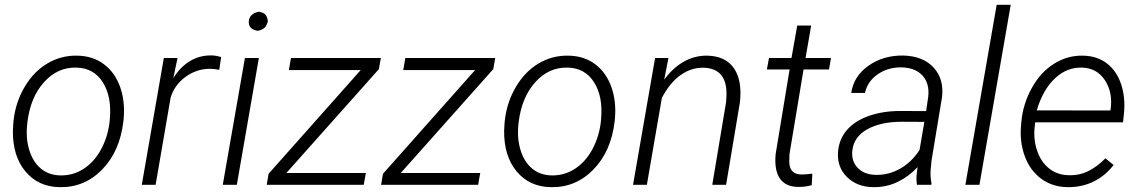

<svg xmlns="http://www.w3.org/2000/svg" viewBox="-20 -770 4742 800"><path d="M36.6 -269Q45.4 -345.7 83.5 -409.4Q121.6 -473.1 178.5 -506.3Q235.4 -539.6 301.8 -538.1Q367.2 -537.1 413.3 -502.2Q459.5 -467.3 480.7 -407Q502 -346.7 495.1 -273.4L494.1 -264.2Q479.5 -139.2 405.5 -63.5Q331.5 12.2 228 9.8Q139.2 8.3 85.9 -55.7Q32.7 -119.6 33.7 -224.6L35.2 -252.4ZM93.3 -252.4Q86.9 -194.3 101.8 -145.3Q116.7 -96.2 149.4 -68.4Q182.1 -40.5 231 -39.1Q283.7 -38.1 327.4 -65.9Q371.1 -93.8 399.4 -144.5Q427.7 -195.3 436 -256.8L437.5 -272.9Q446.3 -367.2 408.4 -427Q370.6 -486.8 298.8 -488.3Q220.7 -490.7 163.8 -428Q106.9 -365.2 94.2 -261.2Z M893.6 -479Q874.5 -482.9 855 -483.4Q799.3 -483.4 752.9 -449.5Q706.5 -415.5 690.9 -363.3L628.4 0H570.8L662.6 -528.3H719.7L702.1 -444.3Q731 -491.2 771.7 -515.6Q812.5 -540 861.3 -539.1Q878.4 -539.1 901.4 -532.2Z M966.8 0H908.2L1000.5 -528.3H1058.6ZM1016.6 -681.2Q1019 -712.9 1058.6 -721.2Q1077.6 -717.8 1085.7 -709.2Q1093.8 -700.7 1096.2 -681.2Q1091.3 -662.6 1082 -654.1Q1072.8 -645.5 1054.2 -641.6Q1014.6 -647.5 1016.6 -681.2Z M1173.3 -49.3H1504.4L1495.6 0H1091.3L1099.1 -45.9L1482.9 -478H1183.6L1192.4 -528.3H1566.9L1558.6 -481.9Z M1649.9 -49.3H1981L1972.2 0H1567.9L1575.7 -45.9L1959.5 -478H1660.2L1668.9 -528.3H2043.5L2035.2 -481.9Z M2083.5 -269Q2092.3 -345.7 2130.4 -409.4Q2168.5 -473.1 2225.3 -506.3Q2282.2 -539.6 2348.6 -538.1Q2414.1 -537.1 2460.2 -502.2Q2506.3 -467.3 2527.6 -407Q2548.8 -346.7 2542 -273.4L2541 -264.2Q2526.4 -139.2 2452.4 -63.5Q2378.4 12.2 2274.9 9.8Q2186 8.3 2132.8 -55.7Q2079.6 -119.6 2080.6 -224.6L2082 -252.4ZM2140.1 -252.4Q2133.8 -194.3 2148.7 -145.3Q2163.6 -96.2 2196.3 -68.4Q2229 -40.5 2277.8 -39.1Q2330.6 -38.1 2374.3 -65.9Q2418 -93.8 2446.3 -144.5Q2474.6 -195.3 2482.9 -256.8L2484.4 -272.9Q2493.2 -367.2 2455.3 -427Q2417.5 -486.8 2345.7 -488.3Q2267.6 -490.7 2210.7 -428Q2153.8 -365.2 2141.1 -261.2Z M2765.1 -528.3 2747.6 -438Q2782.7 -486.8 2828.9 -512.9Q2875 -539.1 2927.7 -538.1Q3003.9 -536.1 3038.6 -484.9Q3073.2 -433.6 3063 -343.8L3005.4 0H2947.8L3005.4 -344.7Q3008.3 -372.6 3006.3 -398.4Q2998 -485.4 2911.6 -487.8Q2860.4 -488.8 2815.9 -457.3Q2771.5 -425.8 2737.8 -362.3L2675.3 0H2617.7L2709.5 -528.3Z M3359.9 -663.6 3336.4 -528.3H3442.4L3434.1 -480.5H3328.1L3269.5 -127.9L3268.6 -97.7Q3268.6 -44.4 3317.4 -43Q3332.5 -42.5 3364.7 -46.4L3362.3 1.5Q3333.5 9.8 3303.7 8.8Q3252.4 7.8 3229 -27.1Q3205.6 -62 3211.9 -128.4L3270 -480.5H3175.3L3184.1 -528.3H3277.8L3301.8 -663.6Z M3800.3 0Q3797.9 -18.6 3798.8 -37.1L3803.2 -73.7Q3766.6 -34.2 3719.5 -11.7Q3672.4 10.7 3617.7 9.8Q3550.8 8.8 3509 -32.5Q3467.3 -73.7 3471.7 -136.2Q3475.6 -188.5 3507.6 -226.8Q3539.6 -265.1 3598.6 -286.4Q3657.7 -307.6 3731 -307.6L3838.9 -307.1L3847.7 -367.7Q3853.5 -421.9 3824.2 -454.6Q3794.9 -487.3 3737.8 -489.3Q3680.2 -490.2 3637.5 -460.7Q3594.7 -431.2 3584 -382.8H3526.9Q3536.6 -452.1 3598.1 -495.8Q3659.7 -539.6 3743.7 -538.6Q3825.2 -536.6 3869.4 -489.3Q3913.6 -441.9 3905.3 -366.2L3861.3 -100.6L3857.4 -58.1Q3856 -31.7 3861.3 -5.9L3860.4 0ZM3627.4 -41.5Q3681.2 -39.6 3730.2 -67.1Q3779.3 -94.7 3811.5 -145.5L3831.5 -262.2L3738.3 -262.7Q3649.4 -262.7 3593.3 -231.2Q3537.1 -199.7 3531.2 -141.1Q3526.9 -98.1 3554 -70.3Q3581.1 -42.5 3627.4 -41.5Z M4061 0H4002.4L4132.8 -750H4191.4Z M4427.7 9.8Q4364.3 8.8 4317.9 -25.6Q4271.5 -60.1 4249.8 -119.4Q4228 -178.7 4234.4 -247.6L4235.8 -264.2Q4242.7 -337.4 4279.3 -403.6Q4315.9 -469.7 4372.1 -504.6Q4428.2 -539.6 4492.2 -538.1Q4551.3 -537.1 4592 -505.9Q4632.8 -474.6 4651.4 -418.9Q4669.9 -363.3 4663.1 -295.9L4659.2 -260.3H4293.5L4292 -248.5Q4284.7 -195.3 4299.8 -146.7Q4314.9 -98.1 4349.4 -69.6Q4383.8 -41 4432.1 -40Q4479 -38.6 4516.6 -58.1Q4554.2 -77.6 4585.9 -110.4L4620.1 -82.5Q4584.5 -36.6 4535.4 -12.9Q4486.3 10.7 4427.7 9.8ZM4489.3 -488.3Q4425.8 -490.7 4375.5 -443.4Q4325.2 -396 4299.8 -310.1L4606.4 -309.6L4607.9 -316.9Q4616.7 -386.2 4583.5 -436.3Q4550.3 -486.3 4489.3 -488.3Z"/></svg>

Font: TypoPRO Roboto
Style: Italic
Weight: 300
Italic angle: -12°
Designer: Google
Version: Version 2.136; 2016